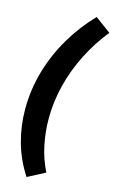

<svg xmlns="http://www.w3.org/2000/svg" viewBox="-153 -962 708 1166"><g transform="rotate(15 200.5 -378.5)"><path d="M401 -830Q333 -746 283 -647.5Q233 -549 206.5 -443.5Q180 -338 180 -232Q180 -149 197 -67Q214 15 251 89L142 146Q83 56 55 -45Q27 -146 27 -252Q27 -373 60.5 -489.5Q94 -606 156 -711Q218 -816 302 -903Z"/></g></svg>

Font: Bitter ExtraBold
Style: Italic
Weight: 800
Italic angle: -9°
Designer: Sol Matas, and Bitter project Authors
Foundry: Sol Matas
Version: Version 2.001